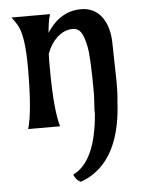

<svg xmlns="http://www.w3.org/2000/svg" viewBox="-53 -547 656 841"><g transform="rotate(-5 274.5 -126.5)"><path d="M58.6 0Q81.1 -77.1 81.1 -265.1Q81.1 -398.9 57.6 -447.8Q51.8 -460 44.4 -470.7L28.3 -493.2H197.8Q190.4 -468.8 188 -447.3L184.1 -412.1Q243.2 -502.9 334.5 -502.9Q393.6 -502.9 426.8 -457Q459 -412.1 459 -335.4L462.4 -169.9Q462.4 -114.7 458.5 -85.9Q448.7 118.2 346.2 205.6Q311 235.8 268.1 250Q258.3 246.1 249.3 235.6Q240.2 225.1 238.3 215.8Q338.9 167 355.5 -41.5Q354.5 -55.2 356 -71.3Q357.4 -87.4 358.4 -113.3L358.9 -132.3Q358.9 -289.6 349.1 -337.2Q339.4 -384.8 326.2 -402.3Q313 -419.9 291.5 -419.9Q252 -419.9 219.7 -388.7Q191.9 -361.8 177.2 -320.3Q176.3 -307.1 176.3 -293V-265.1Q176.3 -77.1 198.7 0Z"/></g></svg>

Font: Amarante
Style: Regular
Weight: 400
Designer: Karolina Lach
Foundry: Sorkin Type Co.
Version: Version 1.001